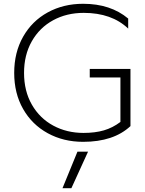

<svg xmlns="http://www.w3.org/2000/svg" viewBox="-20 -734 764 1014"><path d="M55 -349Q55 -457 102 -540Q149 -623 232 -668.5Q315 -714 419 -714Q564 -714 657 -636V-583Q570 -666 422 -666Q332 -666 260.5 -627Q189 -588 148 -516Q107 -444 107 -349Q107 -253 148.5 -181Q190 -109 261.5 -70.5Q333 -32 421 -32Q482 -32 528.5 -45.5Q575 -59 616 -90V-325H454V-370H669V-68Q580 15 419 15Q315 15 232 -30.5Q149 -76 102 -158.5Q55 -241 55 -349ZM389 67H445L357 260H310Z"/></svg>

Font: Prompt ExtraLight
Style: Regular
Weight: 275
Designer: Katatrad Team
Foundry: CadsonDemak
Version: Version 1.001